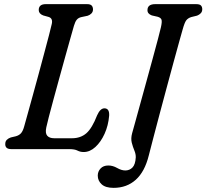

<svg xmlns="http://www.w3.org/2000/svg" viewBox="-20 -720 996 927"><path d="M314.5 0H35.5Q18 0 11.2 -7.2Q4.5 -14.5 5.5 -26Q5.5 -37.5 13 -45Q20.5 -52.5 32.5 -56.5L56 -62Q72.5 -66.5 81.8 -77.2Q91 -88 97 -110.5Q102.5 -130.5 113.5 -169.8Q124.5 -209 138.2 -259Q152 -309 166.5 -362.5Q181 -416 194 -465Q207 -514 216.8 -551Q226.5 -588 230 -604.5Q236 -631 215.5 -638L188.5 -645.5Q167 -654 167 -671.5Q167 -700 201 -700H400.5Q416.5 -700 422.8 -693Q429 -686 429 -674.5Q429 -663 421.5 -655.2Q414 -647.5 403.5 -644L373 -637.5Q359 -634.5 351 -625.2Q343 -616 337 -595.5Q330.5 -573 319 -532.2Q307.5 -491.5 293.5 -441Q279.5 -390.5 265 -337.8Q250.5 -285 237.5 -237.2Q224.5 -189.5 215.5 -154.5Q206.5 -119.5 203.5 -105Q197.5 -77 208 -64.8Q218.5 -52.5 242 -52.5H327.5Q369 -52.5 396.8 -76.5Q424.5 -100.5 449 -163.5Q464 -197 484 -197Q509 -197 507 -161.5Q503 -114 485 -74.2Q467 -34.5 440.5 -10.2Q414 14 384 14Q367.5 14 354 7Q340.5 0 314.5 0ZM861.5 -576.5Q857.5 -563 846 -521.5Q834.5 -480 818.5 -421.5Q802.5 -363 784.8 -297Q767 -231 750 -167Q733 -103 719.5 -51.2Q706 0.5 698.5 30Q679 109 635.5 148Q592 187 528.5 187Q489.5 187 470.8 169.8Q452 152.5 452 128Q452 108 465.5 93.5Q479 79 503 79Q524.5 79 545.5 91Q566.5 103 585 103Q605.5 103 619.5 88.8Q633.5 74.5 635.5 40Q636 24 628.8 6.8Q621.5 -10.5 616.2 -31Q611 -51.5 618 -77Q620.5 -85.5 630.5 -121.8Q640.5 -158 655 -210.8Q669.5 -263.5 685.8 -322.5Q702 -381.5 717 -436.5Q732 -491.5 742.8 -532.2Q753.5 -573 757 -588.5Q763 -615 759.8 -624.8Q756.5 -634.5 741.5 -639L713 -645.5Q691.5 -653.5 692 -671Q692 -700 729.5 -700H927Q944.5 -700 950.5 -693.2Q956.5 -686.5 956.5 -675.5Q956.5 -663.5 949.2 -656Q942 -648.5 931.5 -644.5L903 -637.5Q887.5 -632.5 879.2 -621.8Q871 -611 861.5 -576.5Z"/></svg>

Font: Fraunces 72pt SuperSoft
Style: Italic
Weight: 400
Italic angle: -16°
Version: Version 1.000;[b76b70a41]